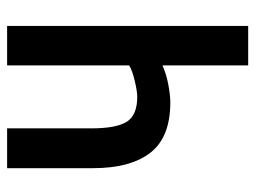

<svg xmlns="http://www.w3.org/2000/svg" viewBox="-109 -625 718 540"><g transform="rotate(90 250.0 -355.0)"><path d="M453 -16H341V-253Q341 -323 322.5 -352.5Q304 -382 252 -382Q244 -382 232 -380Q220 -378 207.5 -375Q195 -372 183 -368Q171 -364 164 -359V-16H53V-694H164V-453Q189 -464 218.5 -469.5Q248 -475 268 -475Q366 -475 409.5 -419Q453 -363 453 -257Z"/></g></svg>

Font: D2Coding
Style: Bold
Weight: 700
Monospace: yes
Designer: Yong-Rak Park; Jeong-Hwan Yoon; Sang-Min Lee;
Foundry: NHN Corporation
Version: Version 1.3.2; Build 20180524